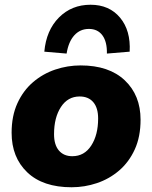

<svg xmlns="http://www.w3.org/2000/svg" viewBox="-20 -779 642 810"><path d="M282 11Q161 11 95 -52Q29 -115 29 -219Q29 -290 53.5 -343.5Q78 -397 119.5 -432.5Q161 -468 213 -485.5Q265 -503 320 -503Q440 -503 506.5 -440Q573 -377 573 -274Q573 -202 548.5 -148.5Q524 -95 482.5 -59.5Q441 -24 389 -6.5Q337 11 282 11ZM285 -120Q336 -120 365 -165Q394 -210 394 -279Q394 -324 373.5 -348Q353 -372 316 -372Q266 -372 237 -327.5Q208 -283 208 -213Q208 -168 228.5 -144Q249 -120 285 -120ZM261 -553 167 -561Q175 -651 228.5 -705Q282 -759 362 -759Q441 -759 486.5 -704.5Q532 -650 527 -561L431 -553Q432 -603 412 -630Q392 -657 355 -657Q318 -657 293.5 -630Q269 -603 261 -553Z"/></svg>

Font: Nunito Sans Black
Style: Italic
Weight: 900
Italic angle: -9°
Designer: Vernon Adams
Foundry: Vernon Adams
Version: Version 3.006; ttfautohint (v1.8.3)